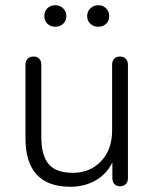

<svg xmlns="http://www.w3.org/2000/svg" viewBox="-20 -713 593 740"><path d="M251 6.8Q78.1 6.8 78.1 -181.2V-463.9Q78.1 -478 86.7 -486.6Q95.2 -495.1 109.1 -495.1Q123 -495.1 131.1 -486.6Q139.2 -478 139.2 -463.9V-185.1Q139.2 -114.3 167.5 -80.6Q195.8 -46.9 261.2 -46.9Q326.7 -46.9 369.4 -91.6Q412.1 -136.2 412.1 -210V-463.9Q412.1 -478 420.2 -486.6Q428.2 -495.1 442.1 -495.1Q456.1 -495.1 464.6 -486.6Q473.1 -478 473.1 -463.9V-25.9Q473.1 -11.7 464.6 -3.4Q456.1 4.9 442.4 4.9Q428.7 4.9 420.9 -3.7Q413.1 -12.2 413.1 -25.9V-86.9Q390.1 -41 347.7 -17.1Q305.2 6.8 251 6.8ZM328.4 -621.3Q315.9 -632.8 315.9 -650.9Q315.9 -668.9 328.4 -680.9Q340.8 -692.9 358.9 -692.9Q377 -692.9 388.9 -680.9Q400.9 -668.9 400.9 -650.9Q400.9 -632.8 388.9 -621.3Q377 -609.9 358.9 -609.9Q340.8 -609.9 328.4 -621.3ZM162.8 -621.3Q150.9 -632.8 150.9 -651.4Q150.9 -669.9 162.8 -681.4Q174.8 -692.9 192.9 -692.9Q210.9 -692.9 223.4 -680.9Q235.8 -668.9 235.8 -650.9Q235.8 -632.8 223.4 -621.3Q210.9 -609.9 192.9 -609.9Q174.8 -609.9 162.8 -621.3Z"/></svg>

Font: Nunito-Light
Style: Regular
Weight: 300
Designer: Vernon Adams
Foundry: newtypography
Version: Version 3.000